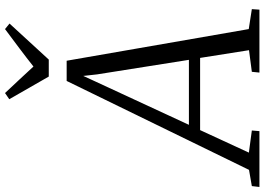

<svg xmlns="http://www.w3.org/2000/svg" viewBox="-221 -867 1028 746"><g transform="rotate(-90 293.0 -494.0)"><path d="M-60.5 0 -57 -29.5 6 -40.5 351.5 -749H430L553 -41.5L630.5 -29.5L628.5 0H384L387 -29.5L471 -40.5L441 -230.5H160.5L73 -41L159 -29.5L156.5 0ZM181 -274H433.5L377 -630.5L371 -684.5L348 -634.5ZM368.5 -818.5 280.5 -972 304.5 -988.5Q330 -961 355.8 -933.8Q381.5 -906.5 407.5 -878Q441.5 -905 477.8 -932.2Q514 -959.5 553 -988.5L574.5 -971L434.5 -818.5Z"/></g></svg>

Font: Merriweather 60pt Light
Style: Italic
Weight: 300
Italic angle: -7.8°
Version: Version 2.101